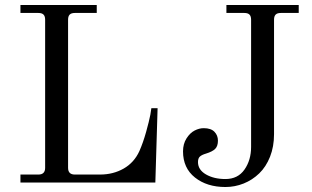

<svg xmlns="http://www.w3.org/2000/svg" viewBox="-20 -732 1250 770"><path d="M714 -125Q714 -155 728 -177Q742 -199 760.5 -208.5Q779 -218 797 -218Q826 -218 840 -203.5Q854 -189 854 -168Q854 -146 843 -135Q832 -124 806 -116Q789 -111 781.5 -104Q774 -97 774 -82Q774 -51 806 -32.5Q838 -14 884 -14Q934 -14 960.5 -52Q987 -90 987 -143V-653Q987 -667 980.5 -673.5Q974 -680 960 -680H888V-712H1178V-680H1106Q1092 -680 1085.5 -673.5Q1079 -667 1079 -653V-194Q1079 -144 1063 -103.5Q1047 -63 1019.5 -36.5Q992 -10 957 4Q922 18 884 18Q810 18 762 -20Q714 -58 714 -125ZM62 0V-32H134Q161 -32 161 -59V-653Q161 -667 154.5 -673.5Q148 -680 134 -680H62V-712H368V-680H280Q266 -680 259.5 -673.5Q253 -667 253 -653V-59Q253 -32 280 -32H381Q434 -32 476 -56Q518 -80 539 -126Q554 -160 566 -203Q578 -246 583 -272L587 -298H612L603 0Z"/></svg>

Font: Old Standard TT
Style: Regular
Weight: 400
Designer: Alexey Kryukov <alexios@thessalonica.org.ru>
Version: Version 2.2